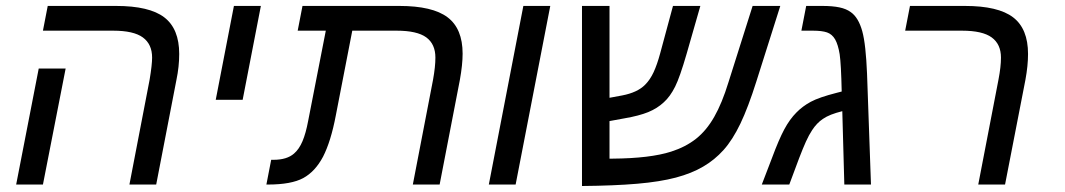

<svg xmlns="http://www.w3.org/2000/svg" viewBox="-20 -619 3571 644"><path d="M571.8 -351.1 503.9 0H414.1L481.9 -352.1Q490.2 -401.9 490.2 -425.8Q490.2 -470.7 459.2 -493.4Q428.2 -516.1 359.9 -516.1H124L140.1 -599.1H369.1Q481 -599.1 531 -560.8Q581.1 -522.5 581.1 -438Q581.1 -395.5 571.8 -351.1ZM200.2 -389.2 124 0H34.2L109.9 -389.2Z M855 -599.1 793.9 -284.2H703.6L764.6 -599.1Z M1063.5 -93.3Q1037.1 -43.5 997.1 -21.7Q957 0 878.4 0H873.5L889.6 -83H897.5Q942.4 -83 966.3 -104Q983.4 -118.7 994.6 -145.3Q1005.9 -171.9 1013.7 -213.9L1072.8 -516.1H978.5L994.6 -599.1H1319.3Q1430.7 -599.1 1481.2 -561Q1531.7 -522.9 1531.7 -439Q1531.7 -402.3 1522.5 -351.1L1454.6 0H1364.7L1432.6 -352.1Q1440.4 -395.5 1440.4 -425.8Q1440.4 -471.2 1409.7 -493.7Q1378.9 -516.1 1310.5 -516.1H1161.6L1106.4 -231.9Q1089.8 -144.5 1063.5 -93.3Z M1825.7 -599.1 1709.5 0H1619.6L1735.4 -599.1Z M2338.4 -60.1Q2300.3 -37.6 2247.1 -23.4Q2193.8 -9.3 2117.4 -2.7Q2041 3.9 1932.1 4.9V-599.1H2024.4V-291L2066.4 -298.8Q2118.2 -308.6 2144 -335Q2160.6 -351.6 2172.4 -377Q2184.1 -402.3 2194.3 -439.9L2237.3 -599.1H2329.1L2283.2 -439Q2260.3 -359.9 2244.6 -328.6Q2236.3 -312 2226.8 -298.8Q2217.3 -285.6 2206.5 -275.9Q2184.6 -255.4 2154.1 -242.9Q2123.5 -230.5 2075.2 -222.2L2024.4 -212.9V-86.9H2035.2Q2160.6 -87.9 2231 -110.4Q2279.8 -126 2314.7 -153.6Q2349.6 -181.2 2375.7 -227.1Q2401.9 -272.9 2423.3 -342.8L2504.4 -599.1H2597.2L2517.1 -346.2Q2489.7 -259.3 2463.4 -204.3Q2437 -149.4 2407 -116Q2377 -82.5 2338.4 -60.1Z M2738.3 -599.1Q2772.5 -599.1 2795.7 -594.2Q2818.8 -589.4 2834 -578.1Q2859.4 -560.1 2872.1 -514.6Q2878.4 -491.7 2882.3 -455.8Q2886.2 -419.9 2888.2 -372.1L2901.4 0H2812L2805.2 -246.1Q2783.7 -240.7 2767.6 -234.4Q2751.5 -228 2740.2 -220.2Q2719.7 -206.5 2704.1 -182.6Q2693.4 -166.5 2683.1 -143.8Q2672.9 -121.1 2660.2 -87.9L2627.4 0H2535.2L2569.3 -88.9Q2592.3 -150.9 2610.6 -185.1Q2628.9 -219.2 2651.4 -241.7Q2671.9 -262.7 2699.5 -277.6Q2727.1 -292.5 2786.1 -307.6L2803.2 -312Q2802.2 -358.4 2800.5 -389.4Q2798.8 -420.4 2796.4 -437Q2791 -469.7 2781.2 -486.8Q2771 -504.4 2753.9 -510.3Q2736.8 -516.1 2707 -516.1H2668L2684.1 -599.1Z M3419.4 -351.1 3351.1 0H3261.2L3329.1 -352.1Q3337.4 -395 3337.4 -425.8Q3337.4 -470.7 3306.4 -493.4Q3275.4 -516.1 3207 -516.1H3016.1L3032.2 -599.1H3216.3Q3328.1 -599.1 3378.2 -560.8Q3428.2 -522.5 3428.2 -438Q3428.2 -398.9 3419.4 -351.1Z"/></svg>

Font: Arimo
Style: Italic
Weight: 400
Italic angle: -12°
Designer: Steve Matteson
Foundry: Monotype Imaging Inc.
Version: Version 1.33